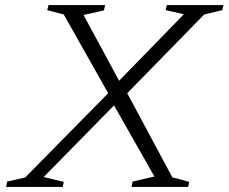

<svg xmlns="http://www.w3.org/2000/svg" viewBox="-20 -736 900 756"><path d="M152 -39 231 -20 227 0H4L8 -21L79 -37L406 -369L231 -679L166 -696L171 -716H394L389 -695L309 -677L449 -418L704 -680L632 -696L637 -716H860L855 -696L784 -679L481 -369L659 -37Q672 -35 695.5 -28Q719 -21 725 -20L721 0H498L502 -21L588 -41L429 -321Z"/></svg>

Font: Afta serif
Style: Italic
Weight: 400
Italic angle: -12°
Designer: parq.ink
Foundry: Oriol Esparraguera Font
Version: Version 1.000